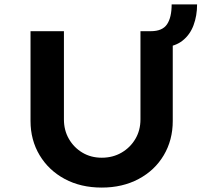

<svg xmlns="http://www.w3.org/2000/svg" viewBox="-20 -842 919 868"><path d="M440 6Q345 6 272.5 -33Q200 -72 159 -140.5Q118 -209 118 -295V-701H269V-302Q269 -253 291.5 -214Q314 -175 352.5 -152Q391 -129 440 -129Q490 -129 529.5 -152Q569 -175 592 -214Q615 -253 615 -302V-701H662Q714 -701 735 -732Q756 -763 756 -822H871Q871 -771 855 -728Q839 -685 805.5 -658.5Q772 -632 720 -628L761 -672V-295Q761 -209 720.5 -140.5Q680 -72 607 -33Q534 6 440 6Z"/></svg>

Font: Lexend Exa SemiBold
Style: Regular
Weight: 600
Designer: Bonnie Shaver-Troup, Thomas Jockin
Foundry: Lexend
Version: Version 1.007